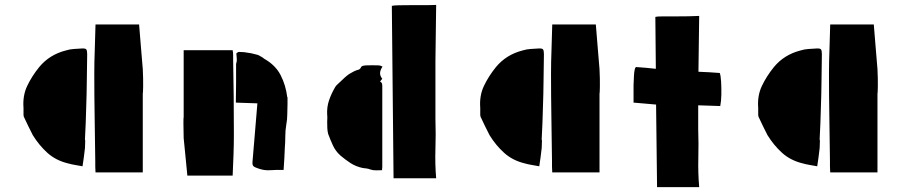

<svg xmlns="http://www.w3.org/2000/svg" viewBox="-20 -672 3675 784"><path d="M548 -572Q552 -526 555.5 -480Q559 -434 563 -390Q565 -350 564.5 -319.5Q564 -289 563 -289V32H370Q369 20 369 8Q369 -4 369 -14Q368 -103 366.5 -192.5Q365 -282 365 -371Q365 -420 367 -470Q369 -520 370 -572ZM77 -196Q76 -200 76 -203Q76 -206 76 -209V-231Q72 -281 91 -321Q110 -361 140 -398Q182 -449 249 -466Q265 -471 281.5 -472Q298 -473 314 -474Q329 -475 332.5 -470Q336 -465 336 -451Q335 -397 334.5 -343Q334 -289 332 -234Q331 -202 330 -170Q329 -138 327 -106Q326 -105 328 -98L327 -68Q325 -49 322.5 -31Q320 -13 317 7Q301 4 286 1.5Q271 -1 257 -5Q208 -17 174 -47.5Q140 -78 114 -120Q104 -139 95 -158Q86 -177 77 -196Z M730 -194V-467H930Q932 -457 932 -447Q932 -437 932 -428Q935 -277 935 -124Q935 -83 933.5 -40.5Q932 2 930 45H745Q741 7 737.5 -32Q734 -71 730 -108Q729 -143 729 -168.5Q729 -194 730 -194ZM1153 -275H1154V-247Q1153 -225 1153 -204.5Q1153 -184 1149 -163Q1145 -140 1145 -116Q1145 -92 1143 -68Q1142 -47 1141 -24.5Q1140 -2 1138 22Q1110 21 1084 23Q1058 25 1032 15Q1019 11 1014.5 6Q1010 1 1011 -11Q1016 -70 1021 -130Q1026 -190 1031 -250L943 -253Q944 -292 944 -331.5Q944 -371 944 -411Q945 -415 946 -418.5Q947 -422 947 -426Q947 -431 946.5 -437.5Q946 -444 945 -454Q946 -454 949 -457Q952 -460 956 -460Q967 -460 976.5 -459Q986 -458 996 -456Q1005 -455 1014 -452.5Q1023 -450 1032 -448Q1036 -447 1042 -443Q1051 -439 1059 -432Q1105 -406 1126 -365Q1147 -324 1153 -275Z M1761 -652 1758 -424V-186Q1760 -125 1758 -64Q1756 -3 1761 56H1587L1580 -648Q1586 -650 1608 -650.5Q1630 -651 1659.5 -651Q1689 -651 1716.5 -651Q1744 -651 1761 -652ZM1316 -174Q1316 -181 1316.5 -188Q1317 -195 1316 -202Q1314 -234 1323.5 -262Q1333 -290 1349 -317Q1352 -322 1356.5 -326Q1361 -330 1365 -334Q1373 -341 1381 -349Q1389 -357 1398 -364Q1404 -369 1411.5 -373Q1419 -377 1426 -381Q1434 -385 1442.5 -387Q1451 -389 1455 -399Q1457 -402 1463 -403.5Q1469 -405 1473 -405Q1501 -406 1528 -405Q1532 -405 1542 -400Q1533 -387 1532 -375Q1531 -363 1541 -350Q1539 -348 1536.5 -345Q1534 -342 1532 -339Q1538 -336 1539.5 -331.5Q1541 -327 1541 -320V10Q1541 12 1540.5 15Q1540 18 1540 23Q1528 23 1516 23.5Q1504 24 1492 20Q1485 17 1477 16Q1469 15 1461 14Q1433 8 1411.5 -6Q1390 -20 1370 -37Q1350 -55 1339.5 -78Q1329 -101 1320 -125Q1317 -137 1316.5 -149.5Q1316 -162 1316 -174Z M2413 -572Q2417 -526 2420.5 -480Q2424 -434 2428 -390Q2430 -350 2429.5 -319.5Q2429 -289 2428 -289V32H2235Q2234 20 2234 8Q2234 -4 2234 -14Q2233 -103 2231.5 -192.5Q2230 -282 2230 -371Q2230 -420 2232 -470Q2234 -520 2235 -572ZM1942 -196Q1941 -200 1941 -203Q1941 -206 1941 -209V-231Q1937 -281 1956 -321Q1975 -361 2005 -398Q2047 -449 2114 -466Q2130 -471 2146.5 -472Q2163 -473 2179 -474Q2194 -475 2197.5 -470Q2201 -465 2201 -451Q2200 -397 2199.5 -343Q2199 -289 2197 -234Q2196 -202 2195 -170Q2194 -138 2192 -106Q2191 -105 2193 -98L2192 -68Q2190 -49 2187.5 -31Q2185 -13 2182 7Q2166 4 2151 1.5Q2136 -1 2122 -5Q2073 -17 2039 -47.5Q2005 -78 1979 -120Q1969 -139 1960 -158Q1951 -177 1942 -196Z M2832 -379Q2854 -378 2875.5 -377Q2897 -376 2919 -374Q2923 -364 2924.5 -339Q2926 -314 2925.5 -286Q2925 -258 2921 -239Q2899 -240 2876.5 -240.5Q2854 -241 2831 -242V-146Q2833 -86 2831.5 -26.5Q2830 33 2835 92H2663L2659 -245Q2637 -247 2614 -249Q2591 -251 2567 -253V-324Q2568 -341 2568.5 -359Q2569 -377 2572 -389Q2575 -401 2581 -398Q2600 -397 2619.5 -395Q2639 -393 2658 -391L2656 -603Q2662 -605 2684 -605Q2706 -605 2735 -605Q2764 -605 2791.5 -605.5Q2819 -606 2835 -607L2832 -382Z M3548 -572Q3552 -526 3555.5 -480Q3559 -434 3563 -390Q3565 -350 3564.5 -319.5Q3564 -289 3563 -289V32H3370Q3369 20 3369 8Q3369 -4 3369 -14Q3368 -103 3366.5 -192.5Q3365 -282 3365 -371Q3365 -420 3367 -470Q3369 -520 3370 -572ZM3077 -196Q3076 -200 3076 -203Q3076 -206 3076 -209V-231Q3072 -281 3091 -321Q3110 -361 3140 -398Q3182 -449 3249 -466Q3265 -471 3281.5 -472Q3298 -473 3314 -474Q3329 -475 3332.5 -470Q3336 -465 3336 -451Q3335 -397 3334.5 -343Q3334 -289 3332 -234Q3331 -202 3330 -170Q3329 -138 3327 -106Q3326 -105 3328 -98L3327 -68Q3325 -49 3322.5 -31Q3320 -13 3317 7Q3301 4 3286 1.5Q3271 -1 3257 -5Q3208 -17 3174 -47.5Q3140 -78 3114 -120Q3104 -139 3095 -158Q3086 -177 3077 -196Z"/></svg>

Font: Palette Mosaic
Style: Regular
Weight: 400
Designer: Shibuyafont
Version: Version 1.001